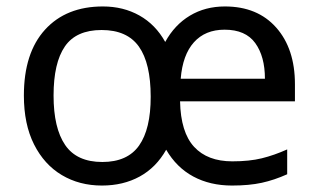

<svg xmlns="http://www.w3.org/2000/svg" viewBox="-20 -565 986 595"><path d="M677 -545Q778 -545 836 -479.5Q894 -414 894 -304V-251H538Q540 -155 581.5 -110Q623 -65 700 -65Q753 -65 791.5 -74.5Q830 -84 870 -102V-25Q830 -7 791 1.5Q752 10 699 10Q631 10 579 -18Q527 -46 495 -101Q464 -46 413 -18Q362 10 296 10Q226 10 171.5 -22.5Q117 -55 85.5 -117.5Q54 -180 54 -269Q54 -401 119.5 -473Q185 -545 299 -545Q362 -545 412 -517Q462 -489 492 -435Q521 -488 568.5 -516.5Q616 -545 677 -545ZM676 -473Q616 -473 581 -434Q546 -395 540 -321H801Q801 -390 771 -431.5Q741 -473 676 -473ZM295 -472Q216 -472 181 -421Q146 -370 146 -269Q146 -168 182 -115.5Q218 -63 297 -63Q375 -63 411 -114Q447 -165 447 -265Q447 -369 410.5 -420.5Q374 -472 295 -472Z"/></svg>

Font: Noto Sans Grantha
Style: Regular
Weight: 400
Designer: Monotype Design Team
Foundry: Monotype Imaging Inc.
Version: Version 2.003; ttfautohint (v1.8.4.7-5d5b)